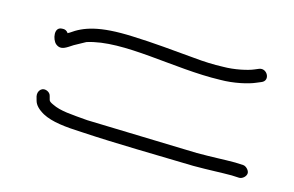

<svg xmlns="http://www.w3.org/2000/svg" viewBox="-52 -556 794 518"><g transform="rotate(15 345.5 -297.0)"><path d="M57 -219 60 -208C63 -196 73 -186 89 -177C115 -163 153 -159 201 -157C301 -151 407 -150 514 -147C561 -147 588 -149 621 -149L642 -148C651 -148 661 -157 661 -166C661 -174 651 -184 643 -184L621 -185C587 -185 561 -183 514 -183C411 -186 306 -189 206 -192C160 -196 130 -197 106 -209C99 -212 95 -215 94 -218L91 -229C90 -234 86 -238 82 -240C66 -248 54 -234 57 -219ZM72 -368C88 -355 102 -368 118 -378C127 -383 138 -389 149 -395C246 -426 395 -386 524 -390C561 -390 601 -399 621 -408L633 -413C656 -422 639 -454 618 -446L606 -441C590 -434 554 -426 522 -426C496 -425 470 -426 440 -429C383 -434 323 -440 266 -442C172 -446 131 -431 99 -408C97 -407 95 -406 94 -405C90 -411 84 -414 77 -413C53 -413 60 -378 72 -368Z"/></g></svg>

Font: Stray Cat
Style: SuExt
Weight: 400
Version: Version 1.0